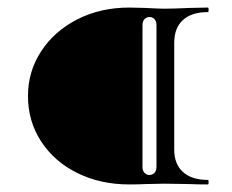

<svg xmlns="http://www.w3.org/2000/svg" viewBox="-20 -488 615 508"><path d="M54 -234Q54 -299 89 -352.5Q124 -406 185 -437Q246 -468 322 -468L365 -467Q401 -465 415 -465Q439 -465 481 -467L530 -468Q532 -468 532 -462Q532 -456 530 -456Q487 -456 464 -435Q441 -414 441 -375V-92Q441 -54 464 -33Q487 -12 530 -12Q532 -12 532 -6Q532 0 530 0Q499 0 481 -1L415 -2L365 -1Q349 0 322 0Q246 0 185 -30Q124 -60 89 -113.5Q54 -167 54 -234ZM375 -25Q383 -25 388.5 -30.5Q394 -36 394 -47V-421Q394 -432 388.5 -437.5Q383 -443 376 -443Q368 -443 362.5 -437.5Q357 -432 357 -421V-46Q357 -36 362.5 -30.5Q368 -25 375 -25Z"/></svg>

Font: Cormorant SC Medium
Style: Regular
Weight: 500
Designer: Christian Thalmann (Catharsis Fonts)
Version: Version 3.000